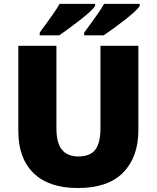

<svg xmlns="http://www.w3.org/2000/svg" viewBox="-20 -947 797 977"><path d="M684.1 -713.9V-284.2Q684.1 -148.9 607.4 -69.6Q530.8 9.8 376 9.8Q228.5 9.8 150.9 -65.9Q73.2 -141.6 73.2 -279.8V-713.9H267.1V-294.9Q267.1 -219.2 295.4 -185.1Q323.7 -150.9 378.9 -150.9Q438.5 -150.9 464.8 -185.1Q491.2 -219.2 491.2 -295.9V-713.9ZM690.9 -927.2V-917Q683.1 -903.8 661.1 -884Q639.2 -864.3 610.8 -842.3Q582.5 -820.3 554.7 -800.3Q526.9 -780.3 507.3 -767.1H408.2V-781.2Q422.4 -800.3 441.2 -825.9Q460 -851.6 478.5 -878.2Q497.1 -904.8 509.3 -927.2ZM463.9 -927.2V-917Q456.1 -903.8 434.1 -884Q412.1 -864.3 383.8 -842.3Q355.5 -820.3 327.9 -800.3Q300.3 -780.3 281.2 -767.1H182.1V-781.2Q196.3 -800.3 214.8 -825.9Q233.4 -851.6 252 -878.2Q270.5 -904.8 283.2 -927.2Z"/></svg>

Font: Open Sans ExtraBold
Style: Regular
Weight: 800
Designer: Monotype Design Team
Foundry: Monotype Imaging Inc.
Version: Version 3.003; ttfautohint (v1.8.4)